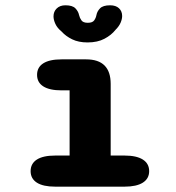

<svg xmlns="http://www.w3.org/2000/svg" viewBox="-20 -698 659 718"><path d="M186.4 0Q141.2 0 117.8 -15Q94.5 -30.1 94.5 -57.9Q94.5 -86.2 117.8 -101.3Q141.2 -116.3 186.4 -116.3H240.3V-360.1H210.1Q165.2 -360.1 141.9 -375Q118.6 -389.8 118.6 -418.1Q118.6 -446.3 141.9 -461.2Q165.2 -476 210.1 -476H302.1Q393.9 -476 393.9 -384.2V-116.3H445.8Q490.6 -116.3 514.2 -101.3Q537.8 -86.2 537.8 -57.9Q537.8 -30.1 514.2 -15Q490.6 0 445.8 0ZM391.7 -678.2Q413.2 -678.2 425 -667.1Q436.8 -656 436.8 -638.1Q436.8 -626.9 431.1 -613.4Q425.4 -599.8 412 -586.5Q396.6 -566.8 370.7 -553.1Q344.8 -539.3 307.4 -539.3Q273.7 -539.3 249.8 -551Q225.9 -562.7 210.6 -579.8Q193.8 -593.6 187 -608.8Q180.1 -624 180.1 -636.8Q180.1 -654.8 192.2 -666.5Q204.4 -678.2 224.7 -678.2Q251.1 -678.2 262 -666.8Q272.9 -655.5 275.8 -641.2Q278.2 -630.8 284.6 -621.8Q291 -612.8 308.4 -612.8Q325.9 -612.8 332.2 -621.8Q338.6 -630.8 340.5 -641.2Q343 -655.4 354.1 -666.8Q365.2 -678.2 391.7 -678.2Z"/></svg>

Font: Sono ExtraLight
Style: Regular
Weight: 200
Designer: Tyler Finck
Foundry: Tyler Finck
Version: Version 2.112